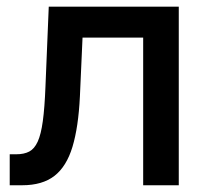

<svg xmlns="http://www.w3.org/2000/svg" viewBox="-20 -549 614 569"><path d="M8.8 0V-91.8H28.3Q51.3 -91.8 66.7 -99.9Q82 -107.9 91.8 -129.4Q101.6 -150.9 106.9 -190.2Q112.3 -229.5 114.7 -292L124.5 -529.3H509.8V0H404.3V-437.5H224.6L216.8 -263.2Q212.4 -172.4 194.8 -114Q177.2 -55.7 141.4 -27.8Q105.5 0 45.9 0Z"/></svg>

Font: Inter 24pt Medium
Style: Regular
Weight: 500
Designer: Rasmus Andersson
Foundry: rsms
Version: Version 4.001;git-66647c0bb